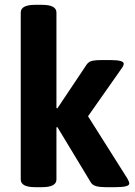

<svg xmlns="http://www.w3.org/2000/svg" viewBox="-20 -774 561 796"><path d="M154 -754Q214 -754 214 -722V-326L218 -325L339 -506Q348 -519 363 -522Q378 -525 400 -525H437Q493 -525 493 -510Q493 -502 484 -490L345 -292L508 -34Q516 -20 516 -13Q516 2 459 2H417Q395 2 379.5 -2Q364 -6 357 -17L218 -247L214 -246V-30Q214 2 154 2H126Q66 2 66 -30V-722Q66 -754 126 -754Z"/></svg>

Font: Asap VF Beta
Style: Regular
Weight: 400
Designer: Pablo Cosgaya
Foundry: Pablo Cosgaya
Version: Version 1.007